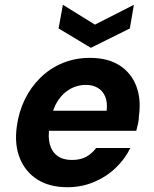

<svg xmlns="http://www.w3.org/2000/svg" viewBox="-20 -771 645 803"><path d="M262 12Q188 12 137.5 -19.5Q87 -51 63.5 -108Q40 -165 50 -240Q58 -302 83.5 -354.5Q109 -407 149.5 -446.5Q190 -486 242.5 -507.5Q295 -529 356 -529Q431 -529 480 -497.5Q529 -466 550 -411Q571 -356 561 -286Q561 -271 557.5 -255Q554 -239 550 -224H146L161 -308H426Q430 -343 420 -367Q410 -391 389 -403.5Q368 -416 338 -416Q305 -416 274.5 -399.5Q244 -383 222.5 -350.5Q201 -318 192 -268L187 -239Q180 -198 188.5 -167Q197 -136 220.5 -119Q244 -102 280 -102Q318 -102 342 -116Q366 -130 382 -152H525Q503 -106 463.5 -68.5Q424 -31 372.5 -9.5Q321 12 262 12ZM540 -751 523 -652 360 -571 225 -652 243 -751 377 -668Z"/></svg>

Font: DM Sans 11pt ExtraBold
Style: Italic
Weight: 800
Italic angle: -10°
Version: Version 4.004;gftools[0.9.30]